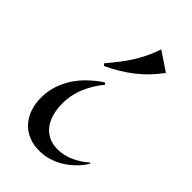

<svg xmlns="http://www.w3.org/2000/svg" viewBox="-163 -533 602 602"><g transform="rotate(45 137.5 -232.0)"><path d="M275.4 -69.8Q264.2 -51.3 248.8 -35.9Q233.4 -20.5 215.1 -9Q196.8 2.4 176 8.8Q155.3 15.1 133.3 15.1Q106 15.1 84.7 5.9Q63.5 -3.4 49.1 -19.8Q34.7 -36.1 27.1 -58.3Q19.5 -80.6 19.5 -106.9Q19.5 -135.3 27.8 -160.6Q36.1 -186 50.8 -208.3Q65.4 -230.5 85.2 -249Q105 -267.6 127.4 -282.2L133.3 -277.8Q109.4 -249.5 94.5 -214.4Q79.6 -179.2 79.6 -141.1Q79.6 -119.1 84.7 -98.9Q89.8 -78.6 100.8 -63Q111.8 -47.4 128.9 -38.1Q146 -28.8 170.4 -28.8Q199.2 -28.8 225.3 -41Q251.5 -53.2 272.5 -71.8ZM83.5 -323.2Q98.6 -340.8 112.3 -358.4Q126 -376 138.2 -394.8Q150.4 -413.6 160.6 -434.6Q170.9 -455.6 179.2 -480.5L241.7 -438.5Q211.4 -397 174.1 -367.9Q136.7 -338.9 88.9 -316.4Z"/></g></svg>

Font: Montez
Style: Regular
Weight: 400
Designer: Astigmatic (AOETI)
Foundry: Astigmatic (AOETI)
Version: Version 1.001